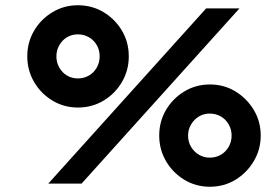

<svg xmlns="http://www.w3.org/2000/svg" viewBox="-20 -700 1062 732"><path d="M164 0 766 -668H893L291 0ZM277 -290Q224 -290 180 -316.5Q136 -343 110 -387.5Q84 -432 84 -485Q84 -539 110 -583Q136 -627 180 -653.5Q224 -680 277 -680Q331 -680 375 -653.5Q419 -627 445 -583Q471 -539 471 -485Q471 -432 445 -387.5Q419 -343 375 -316.5Q331 -290 277 -290ZM277 -401Q300 -401 319 -412Q338 -423 349 -442.5Q360 -462 360 -485Q360 -509 349 -528Q338 -547 319 -558Q300 -569 277 -569Q254 -569 235.5 -558Q217 -547 206 -527.5Q195 -508 195 -485Q195 -462 206 -442.5Q217 -423 235.5 -412Q254 -401 277 -401ZM780 12Q727 12 683 -14.5Q639 -41 613 -85.5Q587 -130 587 -183Q587 -237 613 -281Q639 -325 683 -351.5Q727 -378 780 -378Q834 -378 877.5 -351.5Q921 -325 947.5 -281Q974 -237 974 -183Q974 -130 947.5 -85.5Q921 -41 877.5 -14.5Q834 12 780 12ZM780 -99Q803 -99 822 -110Q841 -121 852 -140.5Q863 -160 863 -183Q863 -206 852 -225.5Q841 -245 822 -256Q803 -267 780 -267Q757 -267 738.5 -256Q720 -245 708.5 -225.5Q697 -206 697 -183Q697 -159 708.5 -140Q720 -121 738.5 -110Q757 -99 780 -99Z"/></svg>

Font: Atkinson Hyperlegible Next
Style: Bold Italic
Weight: 700
Italic angle: -12°
Designer: Elliott Scott, Megan Eiswerth, Linus Boman, Theodore Petrosky, Letters from Sweden
Foundry: Applied Design Works, Letters from Sweden
Version: Version 2.001